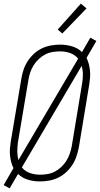

<svg xmlns="http://www.w3.org/2000/svg" viewBox="-20 -988 549 1054"><path d="M33 46 0 28 54 -65Q46 -81 41.5 -98.5Q37 -116 35 -134.5Q33 -153 34.5 -172Q36 -191 39 -210L97 -555Q101 -580 109 -604.5Q117 -629 131.5 -651.5Q146 -674 166 -692.5Q186 -711 210 -722.5Q234 -734 260 -738.5Q286 -743 310 -743Q344 -743 376 -733.5Q408 -724 430 -702L476 -781L509 -763L455 -670Q463 -654 467.5 -636.5Q472 -619 474 -600.5Q476 -582 474.5 -563Q473 -544 470 -525L413 -180Q408 -155 400 -130.5Q392 -106 377.5 -83.5Q363 -61 343 -42.5Q323 -24 299 -12.5Q275 -1 249 3.5Q223 8 199 8Q165 8 133.5 -1.5Q102 -11 79 -33ZM81 -109 409 -666Q392 -687 366 -696.5Q340 -706 310 -706Q290 -706 268.5 -702.5Q247 -699 228 -689Q209 -679 192.5 -663.5Q176 -648 164.5 -629.5Q153 -611 146 -590.5Q139 -570 136 -549L78 -204Q75 -180 75 -156Q75 -132 81 -109ZM200 -29Q220 -29 241 -32.5Q262 -36 281 -46Q300 -56 316.5 -71.5Q333 -87 344.5 -105.5Q356 -124 363 -144.5Q370 -165 374 -186L431 -531Q435 -555 435 -579Q435 -603 428 -626L100 -69Q117 -48 143.5 -38.5Q170 -29 200 -29ZM322 -804 297 -826 424 -968 455 -942Z"/></svg>

Font: Iosevka Term Curly Extralight
Style: Italic
Weight: 200
Italic angle: -9°
Designer: Belleve Invis
Foundry: Belleve Invis
Version: Version 32.3.0